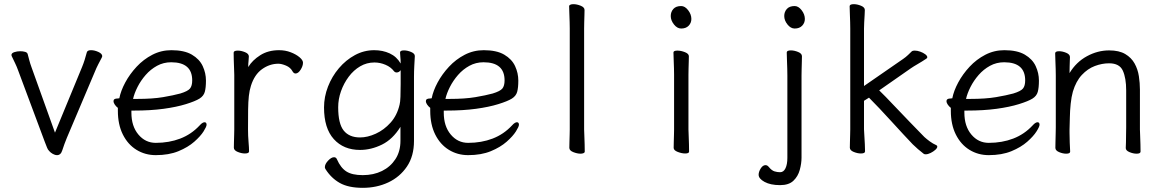

<svg xmlns="http://www.w3.org/2000/svg" viewBox="-20 -727 5540 922"><path d="M374 -405Q381 -422 386.5 -439.5Q392 -457 397 -476Q400 -486 417 -486Q434 -486 452.5 -477.5Q471 -469 471 -457Q471 -455 469 -451Q462 -438 452 -418.5Q442 -399 437 -386L301 -65Q295 -51 289.5 -35.5Q284 -20 279 -5Q272 18 254 18Q244 18 233.5 12Q223 6 217 -1Q209 -9 206 -18Q203 -27 195 -46L67 -389Q61 -406 53 -422.5Q45 -439 36 -458Q35 -460 35 -463Q35 -472 48.5 -476.5Q62 -481 77 -481Q90 -481 100.5 -478Q111 -475 113 -467Q116 -456 120.5 -438.5Q125 -421 131 -405L244 -90Z M611 -196V-186Q611 -121 644.5 -81Q678 -41 728 -41Q792 -41 845.5 -61.5Q899 -82 939 -125Q946 -133 952 -136.5Q958 -140 962 -140Q972 -140 972 -128Q972 -119 957.5 -96Q943 -73 913 -46.5Q883 -20 837 -1Q791 18 728 18Q677 18 635.5 -7.5Q594 -33 570 -81Q546 -129 546 -195V-209Q537 -216 531 -225Q525 -234 525 -241Q525 -254 544 -254Q545 -254 548.5 -254.5Q552 -255 553 -255Q560 -291 581.5 -331Q603 -371 636 -406.5Q669 -442 711.5 -464Q754 -486 803 -486Q865 -486 901.5 -464.5Q938 -443 953.5 -409.5Q969 -376 969 -340Q969 -306 963.5 -286Q958 -266 938 -253.5Q918 -241 873 -227Q828 -213 765.5 -204.5Q703 -196 624 -196ZM639 -252Q713 -252 763 -260.5Q813 -269 846 -278Q882 -289 892.5 -302Q903 -315 903 -341Q903 -428 802 -428Q765 -428 734 -411Q703 -394 679.5 -367Q656 -340 640.5 -309.5Q625 -279 619 -252Z M1105 -367Q1105 -377 1104 -398Q1103 -419 1102.5 -441Q1102 -463 1102 -474Q1102 -484 1122 -484Q1138 -484 1156.5 -476.5Q1175 -469 1175 -456Q1175 -446 1173.5 -434Q1172 -422 1172 -405Q1192 -438 1230 -462Q1268 -486 1320 -486Q1350 -486 1376 -476Q1402 -466 1418.5 -452Q1435 -438 1435 -426Q1435 -410 1423.5 -392Q1412 -374 1399 -374Q1391 -374 1385 -384Q1375 -403 1353.5 -412Q1332 -421 1317 -421Q1275 -421 1238.5 -395Q1202 -369 1185 -315Q1178 -293 1175 -266Q1172 -239 1171.5 -201Q1171 -163 1171 -106Q1171 -75 1173.5 -46Q1176 -17 1176 0Q1176 10 1156 10Q1140 10 1121.5 2.5Q1103 -5 1103 -18Q1103 -26 1103.5 -44.5Q1104 -63 1104.5 -81Q1105 -99 1105 -106Z M1903 -118Q1866 -58 1814 -32.5Q1762 -7 1709 -7Q1630 -7 1583 -59Q1536 -111 1536 -211Q1536 -262 1555 -311Q1574 -360 1607.5 -399.5Q1641 -439 1684.5 -462.5Q1728 -486 1777 -486Q1818 -486 1851.5 -470.5Q1885 -455 1904 -422Q1904 -441 1902.5 -453Q1901 -465 1901 -475Q1901 -485 1920 -485Q1936 -485 1954 -477.5Q1972 -470 1972 -458V-457Q1971 -438 1969.5 -411Q1968 -384 1968 -358V-50Q1968 23 1934 73Q1900 123 1844.5 149Q1789 175 1722 175Q1653 175 1611.5 151.5Q1570 128 1543 85Q1540 80 1540 76Q1540 61 1555.5 44.5Q1571 28 1584 28Q1594 28 1598 38Q1616 79 1643.5 96.5Q1671 114 1722 114Q1774 114 1814.5 94Q1855 74 1879 37Q1903 0 1903 -51ZM1904 -390Q1896 -379 1885 -379Q1877 -379 1872 -385Q1857 -405 1831 -416Q1805 -427 1778 -427Q1741 -427 1709.5 -408.5Q1678 -390 1654.5 -358.5Q1631 -327 1617.5 -289Q1604 -251 1604 -212Q1604 -133 1630.5 -100Q1657 -67 1709 -67Q1745 -67 1784.5 -85Q1824 -103 1855.5 -138Q1887 -173 1899 -225Q1902 -236 1903 -263Q1904 -290 1904 -324Q1904 -358 1904 -390Z M2111 -196V-186Q2111 -121 2144.5 -81Q2178 -41 2228 -41Q2292 -41 2345.5 -61.5Q2399 -82 2439 -125Q2446 -133 2452 -136.5Q2458 -140 2462 -140Q2472 -140 2472 -128Q2472 -119 2457.5 -96Q2443 -73 2413 -46.5Q2383 -20 2337 -1Q2291 18 2228 18Q2177 18 2135.5 -7.5Q2094 -33 2070 -81Q2046 -129 2046 -195V-209Q2037 -216 2031 -225Q2025 -234 2025 -241Q2025 -254 2044 -254Q2045 -254 2048.5 -254.5Q2052 -255 2053 -255Q2060 -291 2081.5 -331Q2103 -371 2136 -406.5Q2169 -442 2211.5 -464Q2254 -486 2303 -486Q2365 -486 2401.5 -464.5Q2438 -443 2453.5 -409.5Q2469 -376 2469 -340Q2469 -306 2463.5 -286Q2458 -266 2438 -253.5Q2418 -241 2373 -227Q2328 -213 2265.5 -204.5Q2203 -196 2124 -196ZM2139 -252Q2213 -252 2263 -260.5Q2313 -269 2346 -278Q2382 -289 2392.5 -302Q2403 -315 2403 -341Q2403 -428 2302 -428Q2265 -428 2234 -411Q2203 -394 2179.5 -367Q2156 -340 2140.5 -309.5Q2125 -279 2119 -252Z M2716 -590Q2716 -600 2715.5 -621Q2715 -642 2714 -664Q2713 -686 2713 -697Q2713 -702 2719 -704.5Q2725 -707 2733 -707Q2750 -707 2768.5 -699.5Q2787 -692 2787 -679Q2787 -671 2786.5 -654.5Q2786 -638 2785.5 -620Q2785 -602 2785 -590V-105Q2785 -99 2786 -78Q2787 -57 2787.5 -34Q2788 -11 2788 1Q2788 6 2782 8.5Q2776 11 2768 11Q2752 11 2733 3.5Q2714 -4 2714 -17Q2714 -25 2714.5 -43.5Q2715 -62 2715.5 -80Q2716 -98 2716 -105Z M3300 -636Q3300 -617 3287 -603.5Q3274 -590 3251 -590Q3232 -590 3216.5 -609.5Q3201 -629 3201 -650Q3201 -670 3213.5 -684Q3226 -698 3251 -698Q3269 -698 3284.5 -678Q3300 -658 3300 -636ZM3217 -368Q3217 -378 3216.5 -399Q3216 -420 3215 -442Q3214 -464 3214 -475Q3214 -484 3233 -484Q3250 -484 3269 -476.5Q3288 -469 3288 -457Q3288 -449 3287.5 -432.5Q3287 -416 3286.5 -398Q3286 -380 3286 -368V-105Q3286 -99 3287 -78Q3288 -57 3288.5 -34Q3289 -11 3289 1Q3289 10 3270 10Q3254 10 3234.5 2.5Q3215 -5 3215 -17Q3215 -25 3215.5 -43.5Q3216 -62 3216.5 -80Q3217 -98 3217 -105Z M3845 -636Q3845 -617 3832 -603.5Q3819 -590 3796 -590Q3777 -590 3761.5 -609.5Q3746 -629 3746 -650Q3746 -670 3758.5 -684Q3771 -698 3796 -698Q3814 -698 3829.5 -678Q3845 -658 3845 -636ZM3761 -364Q3761 -374 3760.5 -396Q3760 -418 3759 -441Q3758 -464 3758 -475Q3758 -485 3778 -485Q3794 -485 3812.5 -477.5Q3831 -470 3831 -457Q3831 -449 3830.5 -431.5Q3830 -414 3829.5 -395Q3829 -376 3829 -364V30Q3829 58 3820.5 89Q3812 120 3790 141Q3768 162 3726 162Q3680 162 3651.5 146.5Q3623 131 3623 112Q3623 98 3633 82Q3643 66 3656 66Q3665 66 3672 75Q3686 92 3699.5 96Q3713 100 3726 100Q3743 100 3752 81Q3761 62 3761 31Z M4063 -590Q4063 -600 4062.5 -621Q4062 -642 4061 -664Q4060 -686 4060 -697Q4060 -707 4080 -707Q4096 -707 4114.5 -699.5Q4133 -692 4133 -679Q4133 -671 4132 -654.5Q4131 -638 4130 -620Q4129 -602 4129 -590V-314L4317 -444Q4330 -453 4340.5 -463Q4351 -473 4357 -479Q4361 -484 4373 -484Q4385 -484 4399 -479Q4413 -474 4423 -466.5Q4433 -459 4433 -452Q4433 -448 4428 -445Q4407 -431 4387 -419.5Q4367 -408 4354 -399L4202 -293Q4231 -265 4269.5 -224Q4308 -183 4348 -142Q4388 -101 4419 -69Q4430 -59 4445 -48Q4460 -37 4476 -30Q4481 -28 4481 -23Q4481 -16 4471.5 -7.5Q4462 1 4449 7.5Q4436 14 4425 14Q4418 14 4415 11Q4402 1 4388 -11Q4374 -23 4363 -34Q4343 -55 4316 -84Q4289 -113 4260 -145Q4231 -177 4203 -206.5Q4175 -236 4153 -258L4129 -243V-106Q4129 -100 4130.5 -79Q4132 -58 4133 -35Q4134 -12 4134 0Q4134 10 4114 10Q4098 10 4079.5 2.5Q4061 -5 4061 -18Q4061 -26 4061.5 -44.5Q4062 -63 4062.5 -81Q4063 -99 4063 -106Z M4611 -196V-186Q4611 -121 4644.5 -81Q4678 -41 4728 -41Q4792 -41 4845.5 -61.5Q4899 -82 4939 -125Q4946 -133 4952 -136.5Q4958 -140 4962 -140Q4972 -140 4972 -128Q4972 -119 4957.5 -96Q4943 -73 4913 -46.5Q4883 -20 4837 -1Q4791 18 4728 18Q4677 18 4635.5 -7.5Q4594 -33 4570 -81Q4546 -129 4546 -195V-209Q4537 -216 4531 -225Q4525 -234 4525 -241Q4525 -254 4544 -254Q4545 -254 4548.5 -254.5Q4552 -255 4553 -255Q4560 -291 4581.5 -331Q4603 -371 4636 -406.5Q4669 -442 4711.5 -464Q4754 -486 4803 -486Q4865 -486 4901.5 -464.5Q4938 -443 4953.5 -409.5Q4969 -376 4969 -340Q4969 -306 4963.5 -286Q4958 -266 4938 -253.5Q4918 -241 4873 -227Q4828 -213 4765.5 -204.5Q4703 -196 4624 -196ZM4639 -252Q4713 -252 4763 -260.5Q4813 -269 4846 -278Q4882 -289 4892.5 -302Q4903 -315 4903 -341Q4903 -428 4802 -428Q4765 -428 4734 -411Q4703 -394 4679.5 -367Q4656 -340 4640.5 -309.5Q4625 -279 4619 -252Z M5386 -17Q5387 -25 5387 -44Q5387 -63 5387.5 -83.5Q5388 -104 5388 -115V-293Q5388 -352 5372 -387.5Q5356 -423 5306 -423Q5272 -423 5237.5 -410Q5203 -397 5175 -367Q5147 -337 5132 -287Q5125 -262 5121.5 -228.5Q5118 -195 5117.5 -162Q5117 -129 5116 -105V-89Q5116 -65 5117 -42Q5118 -19 5119 1Q5119 11 5100 11Q5084 11 5066 3.5Q5048 -4 5048 -17Q5048 -25 5048.5 -46Q5049 -67 5049.5 -87.5Q5050 -108 5050 -115V-364Q5050 -374 5049.5 -395Q5049 -416 5048 -438Q5047 -460 5047 -471Q5047 -481 5066 -481Q5082 -481 5100 -473.5Q5118 -466 5118 -453Q5118 -453 5117.5 -439Q5117 -425 5116.5 -407Q5116 -389 5116 -376Q5148 -429 5199.5 -457Q5251 -485 5306 -485Q5354 -485 5383.5 -467.5Q5413 -450 5428.5 -422Q5444 -394 5449 -361Q5454 -328 5454 -297V-105Q5454 -99 5455 -78Q5456 -57 5456.5 -34Q5457 -11 5457 1Q5457 11 5438 11Q5422 11 5404 3.5Q5386 -4 5386 -16Z"/></svg>

Font: Moon Stars Kai HW
Style: Regular
Weight: 400
Designer: GuiWonder
Version: Version 1.101